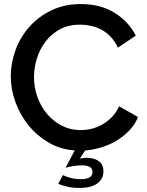

<svg xmlns="http://www.w3.org/2000/svg" viewBox="-20 -734 722 943"><path d="M289 126Q301 133 326 139.5Q351 146 377 146Q403 146 418.5 138Q434 130 434 112Q434 92 419.5 85Q405 78 382 78Q361 78 338 82Q315 86 302 90L347 5Q277 0 219.5 -33.5Q162 -67 120.5 -118Q79 -169 56 -232Q33 -295 33 -360Q33 -424 56 -487.5Q79 -551 123.5 -601.5Q168 -652 232 -683Q296 -714 377 -714Q474 -714 543 -671Q612 -628 647 -559L559 -500Q544 -532 523 -554Q502 -576 477 -589Q452 -602 425 -607.5Q398 -613 373 -613Q317 -613 275 -590.5Q233 -568 204.5 -531Q176 -494 161.5 -448Q147 -402 147 -356Q147 -304 164 -257Q181 -210 211.5 -174Q242 -138 284 -116.5Q326 -95 376 -95Q402 -95 429.5 -101.5Q457 -108 482.5 -122.5Q508 -137 529.5 -159Q551 -181 565 -212L658 -159Q643 -122 615 -93Q587 -64 552 -43Q517 -22 477 -10Q437 2 398 5L372 45Q380 43 389 42Q398 41 406 41Q441 41 464.5 57Q488 73 488 108Q488 144 458.5 166.5Q429 189 369 189Q337 189 311.5 183Q286 177 266 169Z"/></svg>

Font: IngvarSans
Style: Regular
Weight: 600
Version: Version 3.000